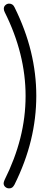

<svg xmlns="http://www.w3.org/2000/svg" viewBox="-20 -804 285 1058"><path d="M30 234Q18 234 9 226Q0 218 0 206Q0 200 5 188Q63 72 92 -43Q121 -158 121 -275Q121 -507 6 -737Q1 -747 1 -756Q1 -768 10 -776Q19 -784 30 -784Q51 -784 60 -764Q121 -641 150.5 -519.5Q180 -398 180 -276Q180 -153 150.5 -31.5Q121 90 60 213Q54 224 47.5 229Q41 234 30 234Z"/></svg>

Font: ComfortaaLight
Style: Regular
Weight: 300
Designer: Johan Aakerlund
Foundry: Johan Aakerlund
Version: Version 3.104; ttfautohint (v1.8.1.43-b0c9)